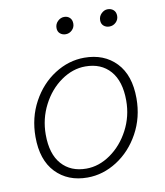

<svg xmlns="http://www.w3.org/2000/svg" viewBox="-84 -815 769 897"><g transform="rotate(-10 300.0 -366.0)"><path d="M52 -216Q52 -307 92.5 -381.5Q133 -456 199.5 -498.5Q266 -541 340 -541Q434 -541 491 -481.5Q548 -422 548 -312Q548 -221 507 -146.5Q466 -72 399.5 -29.5Q333 13 259 13Q166 13 109 -46.5Q52 -106 52 -216ZM499 -310Q499 -402 456 -451Q413 -500 338 -500Q278 -500 223 -461.5Q168 -423 134.5 -358Q101 -293 101 -218Q101 -126 144 -77.5Q187 -29 261 -29Q321 -29 376 -67.5Q431 -106 465 -170.5Q499 -235 499 -310ZM237 -700Q237 -719 250.5 -732Q264 -745 281 -745Q297 -745 307.5 -735Q318 -725 318 -707Q318 -689 305 -676.5Q292 -664 275 -664Q259 -664 248 -673.5Q237 -683 237 -700ZM444 -700Q444 -719 457.5 -732Q471 -745 487 -745Q504 -745 515 -735Q526 -725 526 -707Q526 -689 513 -676.5Q500 -664 482 -664Q466 -664 455 -673.5Q444 -683 444 -700Z"/></g></svg>

Font: Nebula Sans Light
Style: Regular
Weight: 300
Italic angle: -9°
Designer: Paul D. Hunt for Adobe (as Source Sans)
Foundry: Nebula Entertainment & Broadcasting LLC
Version: Version 1.010